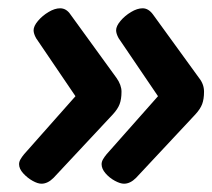

<svg xmlns="http://www.w3.org/2000/svg" viewBox="-20 -489 512 463"><path d="M324 -469Q338 -469 349 -454L460 -301Q472 -286 472 -268Q472 -250 467.5 -238Q463 -226 451 -213L308 -60Q294 -46 279 -46Q270 -46 257 -53Q244 -60 234.5 -71Q225 -82 225 -93Q225 -99 228.5 -105Q232 -111 237 -117L361 -257L266 -397Q260 -408 260 -416Q260 -426 270.5 -438.5Q281 -451 296 -460Q311 -469 324 -469ZM125 -469Q140 -469 150 -454L261 -301Q273 -284 273 -268Q273 -250 268.5 -238Q264 -226 252 -213L109 -60Q95 -46 80 -46Q71 -46 58.5 -53Q46 -60 36 -71Q26 -82 26 -93Q26 -99 29.5 -105Q33 -111 38 -117L162 -257L67 -397Q61 -408 61 -416Q61 -426 71.5 -438.5Q82 -451 97 -460Q112 -469 125 -469Z"/></svg>

Font: Asap VF Beta
Style: Italic
Weight: 400
Italic angle: -6°
Designer: Pablo Cosgaya
Foundry: Pablo Cosgaya
Version: Version 1.007